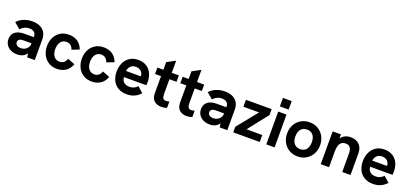

<svg xmlns="http://www.w3.org/2000/svg" viewBox="29 -1699 5775 2711"><g transform="rotate(20 2917.0 -343.5)"><path d="M369 -58.5Q322 10 228 10Q174 10 131.2 -10.2Q88.5 -30.5 64.2 -67.5Q40 -104.5 40 -152.5Q40 -193.5 57 -224.2Q74 -255 104.5 -272.5Q150.5 -299.5 225 -299.5H367V-311.5Q367 -350.5 341 -372.8Q315 -395 266 -395Q231.5 -395 200.2 -381.2Q169 -367.5 137.5 -334.5L48 -410Q90.5 -457 149.5 -480Q208.5 -503 275 -503Q342.5 -503 391 -480Q439.5 -457 465.2 -413.8Q491 -370.5 491 -311.5V0H377ZM246 -90.5Q279 -90.5 306.8 -105Q334.5 -119.5 350.8 -145Q367 -170.5 367 -202.5V-207H243Q204.5 -207 185 -193.5Q164.5 -179 164.5 -152Q164.5 -124 186.5 -107.2Q208.5 -90.5 246 -90.5Z M585 -247Q585 -315 612.5 -373.5Q640 -432 694.2 -467.5Q748.5 -503 825 -503Q901 -503 955.8 -466.5Q1010.5 -430 1037 -357.5L928 -315Q901 -395 825 -395Q786 -395 760 -374.2Q734 -353.5 721.5 -320Q709 -286.5 709 -247Q709 -207 721.2 -173.5Q733.5 -140 759.8 -119.2Q786 -98.5 825 -98.5Q901 -98.5 928 -178.5L1037 -136Q1010.5 -63.5 955.8 -26.8Q901 10 825 10Q748.5 10 694.2 -25.8Q640 -61.5 612.5 -120Q585 -178.5 585 -247Z M1108 -247Q1108 -315 1135.5 -373.5Q1163 -432 1217.2 -467.5Q1271.5 -503 1348 -503Q1424 -503 1478.8 -466.5Q1533.5 -430 1560 -357.5L1451 -315Q1424 -395 1348 -395Q1309 -395 1283 -374.2Q1257 -353.5 1244.5 -320Q1232 -286.5 1232 -247Q1232 -207 1244.2 -173.5Q1256.5 -140 1282.8 -119.2Q1309 -98.5 1348 -98.5Q1424 -98.5 1451 -178.5L1560 -136Q1533.5 -63.5 1478.8 -26.8Q1424 10 1348 10Q1271.5 10 1217.2 -25.8Q1163 -61.5 1135.5 -120Q1108 -178.5 1108 -247Z M1632 -243.5Q1632 -311.5 1657.2 -370.5Q1682.5 -429.5 1735.5 -466.2Q1788.5 -503 1867 -503Q1941 -503 1992.5 -469.8Q2044 -436.5 2069.8 -379.5Q2095.5 -322.5 2095.5 -251Q2095.5 -232 2092.5 -205H1756Q1760 -157 1790.5 -129.8Q1821 -102.5 1876 -102.5Q1946.5 -102.5 1992 -155L2078 -79Q2037.5 -34.5 1987.5 -12.2Q1937.5 10 1875 10Q1793 10 1738.5 -25Q1684 -60 1658 -117.2Q1632 -174.5 1632 -243.5ZM1977 -296.5V-298.5Q1977 -326.5 1963.5 -349.5Q1950 -372.5 1925.5 -386Q1901 -399.5 1869.5 -399.5Q1817 -399.5 1788.2 -369.5Q1759.5 -339.5 1754.5 -296.5Z M2244 -144.5V-396.5H2154V-493H2244V-607.5L2370 -675.5V-493H2477V-396.5H2370V-179Q2370 -134 2382.5 -113Q2395 -92 2427 -92Q2447 -92 2477 -100.5V-5Q2436.5 10 2393 10Q2327.5 10 2285.8 -27.2Q2244 -64.5 2244 -144.5Z M2624 -144.5V-396.5H2534V-493H2624V-607.5L2750 -675.5V-493H2857V-396.5H2750V-179Q2750 -134 2762.5 -113Q2775 -92 2807 -92Q2827 -92 2857 -100.5V-5Q2816.5 10 2773 10Q2707.5 10 2665.8 -27.2Q2624 -64.5 2624 -144.5Z M3262 -58.5Q3215 10 3121 10Q3067 10 3024.2 -10.2Q2981.5 -30.5 2957.2 -67.5Q2933 -104.5 2933 -152.5Q2933 -193.5 2950 -224.2Q2967 -255 2997.5 -272.5Q3043.5 -299.5 3118 -299.5H3260V-311.5Q3260 -350.5 3234 -372.8Q3208 -395 3159 -395Q3124.5 -395 3093.2 -381.2Q3062 -367.5 3030.5 -334.5L2941 -410Q2983.5 -457 3042.5 -480Q3101.5 -503 3168 -503Q3235.5 -503 3284 -480Q3332.5 -457 3358.2 -413.8Q3384 -370.5 3384 -311.5V0H3270ZM3139 -90.5Q3172 -90.5 3199.8 -105Q3227.5 -119.5 3243.8 -145Q3260 -170.5 3260 -202.5V-207H3136Q3097.5 -207 3078 -193.5Q3057.5 -179 3057.5 -152Q3057.5 -124 3079.5 -107.2Q3101.5 -90.5 3139 -90.5Z M3473.5 -83 3719.5 -389H3484.5V-493H3871V-404.5L3635 -104.5H3871V0H3473.5Z M3970 -493H4094.5V0H3970ZM3966.5 -697H4098.5V-569.5H3966.5Z M4193 -247Q4193 -320.5 4224.8 -378.8Q4256.5 -437 4313 -470Q4369.5 -503 4441 -503Q4512 -503 4568.2 -470Q4624.5 -437 4656.5 -378.8Q4688.5 -320.5 4688.5 -247Q4688.5 -174 4656.5 -115.2Q4624.5 -56.5 4568 -23.2Q4511.5 10 4441 10Q4370.5 10 4313.8 -23.2Q4257 -56.5 4225 -115Q4193 -173.5 4193 -247ZM4441 -99.5Q4499 -99.5 4531.5 -138.8Q4564 -178 4564 -247Q4564 -316.5 4531.5 -355.2Q4499 -394 4441 -394Q4382.5 -394 4349.8 -355Q4317 -316 4317 -247Q4317 -178 4350 -138.8Q4383 -99.5 4441 -99.5Z M4788 -493H4913V-429.5Q4936.5 -467.5 4974.5 -485.2Q5012.5 -503 5057 -503Q5112.5 -503 5152.8 -481.5Q5193 -460 5214.2 -419.5Q5235.5 -379 5235.5 -322V0H5111V-276Q5111 -337.5 5088.8 -366.2Q5066.5 -395 5020 -395Q4966 -395 4939.5 -356.5Q4913 -318 4913 -236.5V0H4788Z M5331.5 -243.5Q5331.5 -311.5 5356.8 -370.5Q5382 -429.5 5435 -466.2Q5488 -503 5566.5 -503Q5640.5 -503 5692 -469.8Q5743.5 -436.5 5769.2 -379.5Q5795 -322.5 5795 -251Q5795 -232 5792 -205H5455.5Q5459.5 -157 5490 -129.8Q5520.5 -102.5 5575.5 -102.5Q5646 -102.5 5691.5 -155L5777.5 -79Q5737 -34.5 5687 -12.2Q5637 10 5574.5 10Q5492.5 10 5438 -25Q5383.5 -60 5357.5 -117.2Q5331.5 -174.5 5331.5 -243.5ZM5676.5 -296.5V-298.5Q5676.5 -326.5 5663 -349.5Q5649.5 -372.5 5625 -386Q5600.5 -399.5 5569 -399.5Q5516.5 -399.5 5487.8 -369.5Q5459 -339.5 5454 -296.5Z"/></g></svg>

Font: HK Grotesk
Style: Bold
Weight: 700
Designer: Alfredo Marco Pradil
Foundry: Hanken Design Co.
Version: Version 3.001